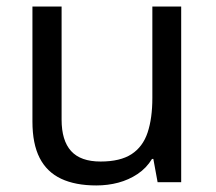

<svg xmlns="http://www.w3.org/2000/svg" viewBox="-20 -556 658 586"><path d="M533 -536V0H461L448 -71H444Q427 -43 400 -25Q373 -7 341 1.5Q309 10 274 10Q210 10 166.5 -10.5Q123 -31 101 -74Q79 -117 79 -185V-536H168V-191Q168 -127 197 -95Q226 -63 287 -63Q347 -63 381.5 -85.5Q416 -108 430.5 -151.5Q445 -195 445 -257V-536Z"/></svg>

Font: loriya15
Style: Book
Weight: 400
Designer: Jelle Bosma - Monotype Design Team
Foundry: Monotype Imaging Inc.
Version: Version 2.003